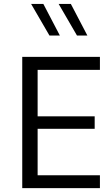

<svg xmlns="http://www.w3.org/2000/svg" viewBox="-20 -969 567 989"><path d="M494.7 -66.2H173.8V-305.6H467.7V-369.6H173.8V-609.2H494.7V-676.1H94.6V0.1H494.7ZM288.4 -785.9 203.3 -948.7H140.3L234.8 -785.9ZM430.1 -785.9 345 -948.7H282.1L376.6 -785.9Z"/></svg>

Font: Estedad-FD VF
Style: Regular
Weight: 100
Designer: Amin Abedi
Version: Version 7.3